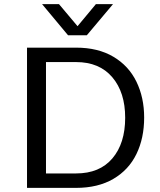

<svg xmlns="http://www.w3.org/2000/svg" viewBox="-20 -911 775 931"><path d="M111 0ZM679 -341Q679 -241 641.5 -164Q604 -87 529.5 -43.5Q455 0 349 0H111V-680H349Q455 -680 529.5 -636Q604 -592 641.5 -515Q679 -438 679 -341ZM587 -340Q587 -463 524.5 -536.5Q462 -610 349 -610H203V-70H349Q463 -70 525 -143Q587 -216 587 -340ZM528 -891 401 -740H310L184 -891H266L356 -784L445 -891Z"/></svg>

Font: Martel Sans
Style: Regular
Weight: 400
Designer: Dan Reynolds and Mathieu Réguer
Foundry: Dan Reynolds and Mathieu Réguer
Version: Version 1.002; ttfautohint (v1.1) -l 5 -r 5 -G 72 -x 0 -D la